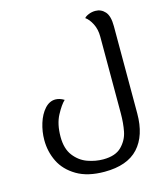

<svg xmlns="http://www.w3.org/2000/svg" viewBox="-129 -757 937 1090"><g transform="rotate(-15 339.5 -212.0)"><path d="M65 -26Q65 -76 80 -124Q95 -172 122.5 -202.5Q150 -233 185 -233Q210 -233 236 -217Q213 -196 186 -145.5Q159 -95 159 -20Q159 50 191 91.5Q223 133 269 149.5Q315 166 361 166Q433 166 469 129.5Q505 93 514.5 45Q524 -3 524 -62V-512Q524 -555 507 -588Q490 -621 469 -635Q475 -644 494 -652Q513 -660 534 -660Q568 -660 591 -634.5Q614 -609 614 -549V-36Q614 94 549 165Q484 236 350 236Q251 236 187 198Q123 160 94 101Q65 42 65 -26Z"/></g></svg>

Font: El Messiri
Style: Regular
Weight: 400
Designer: Mohamed Gaber
Foundry: Kief Type Foundry
Version: Version 2.006